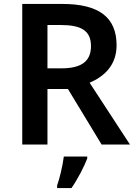

<svg xmlns="http://www.w3.org/2000/svg" viewBox="-20 -734 686 975"><path d="M296 -714H93V0H221V-282H325L496 0H640L435 -314C506 -344 572 -400 572 -504C572 -645 484 -714 296 -714ZM288 -607C393 -607 442 -578 442 -500C442 -426 398 -387 292 -387H221V-607ZM423 71V61H304C299 104 283 172 270 208V221H343C377 172 407 112 423 71Z"/></svg>

Font: Noto Sans Bengali SemiBold
Style: Regular
Weight: 600
Designer: Jelle Bosma - Monotype Design Team
Foundry: Monotype Imaging Inc.
Version: Version 2.003